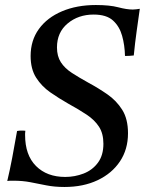

<svg xmlns="http://www.w3.org/2000/svg" viewBox="-20 -731 582 765"><path d="M537 -696Q531 -653 524.5 -607Q518 -561 513 -510Q504 -509 495.5 -508.5Q487 -508 478 -508Q477 -551 466.5 -588.5Q456 -626 430 -649.5Q404 -673 353 -673Q292 -673 249.5 -637.5Q207 -602 207 -542Q207 -507 222.5 -483Q238 -459 266.5 -440.5Q295 -422 333 -401Q372 -380 408 -355Q444 -330 467 -293.5Q490 -257 490 -200Q490 -136 458 -88Q426 -40 369 -13Q312 14 237 14Q197 14 164.5 7.5Q132 1 101 -5Q70 -11 34 -11Q27 -11 20.5 -11Q14 -11 9 -10Q19 -52 28.5 -101.5Q38 -151 48 -209Q63 -212 81 -210Q80 -203 80 -199Q80 -195 80 -193Q80 -113 123.5 -69.5Q167 -26 240 -26Q278 -26 313 -39.5Q348 -53 370 -82.5Q392 -112 392 -158Q392 -199 374.5 -226Q357 -253 325.5 -274Q294 -295 252 -318Q215 -339 180.5 -363Q146 -387 124 -421.5Q102 -456 102 -508Q102 -570 135 -615.5Q168 -661 227 -686Q286 -711 362 -711Q417 -711 451 -702Q485 -693 509 -693Q515 -693 523.5 -694Q532 -695 537 -696Z"/></svg>

Font: Tiro Kannada
Style: Italic
Weight: 400
Italic angle: -11°
Designer: Kannada: John Hudson & Fiona Ross, assisted by Kaja Sojewska. Latin: John Hudson with Paul Hanslow, assisted by Kaja Soj
Foundry: Tiro Typeworks Ltd.
Version: Version 1.52